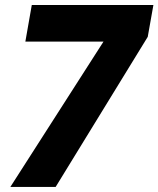

<svg xmlns="http://www.w3.org/2000/svg" viewBox="-20 -741 628 761"><path d="M106 -721.2H588L565.6 -595L200.5 0H21L390.2 -576.1H80.5Z"/></svg>

Font: Poppins Variable
Style: Italic
Weight: 100
Italic angle: -10°
Designer: Jonny Pinhorn
Foundry: Indian Type Foundry
Version: Version 6.000